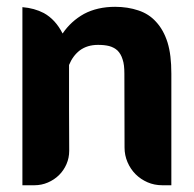

<svg xmlns="http://www.w3.org/2000/svg" viewBox="-20 -549 576 569"><path d="M46.4 0V-527.8Q82 -524.9 109.9 -510.3Q144.5 -491.2 165.5 -449.7Q190.4 -486.3 229 -507.8Q268.6 -528.8 321.3 -528.8Q339.8 -528.8 357.2 -526.1Q374.5 -523.4 390.1 -518.1Q421.4 -507.8 442.4 -484.4Q464.8 -460.4 476.6 -422.9Q482.4 -403.8 485.1 -381.1Q487.8 -358.4 487.8 -330.6V0H460.9Q437.5 0 417.2 -8.8Q397 -17.6 381.8 -32.7Q366.7 -47.9 357.9 -68.4Q349.1 -88.9 349.1 -111.8L348.6 -330.6Q348.6 -343.8 347.4 -354.2Q346.2 -364.7 343.3 -373Q338.4 -389.2 328.1 -399.4Q317.9 -408.7 303.2 -412.6Q289.6 -416 270.5 -416Q238.8 -416 216.8 -399.9Q195.8 -383.8 184.6 -356.4V-228.5Q184.6 -172.9 185.1 -102.1Q185.1 -81.1 177 -62.5Q168.9 -43.9 154.8 -30Q140.6 -16.1 121.8 -8.1Q103 0 82 0Z"/></svg>

Font: Millunium
Style: Bold
Weight: 700
Designer: kolcsarzsolt
Foundry: Kolcsar Szilard Zsolt
Version: Version 2.000980; 2016